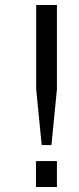

<svg xmlns="http://www.w3.org/2000/svg" viewBox="-20 -749 318 769"><path d="M208 -729V-391L186 -168H147L125 -391V-729ZM208 -104V0H124V-104Z"/></svg>

Font: ColatingCofangSans
Style: Regular
Weight: 400
Foundry: GNU
Version: Version 412.227;June 27, 2022;FontCreator 11.0.0.2412 32-bit